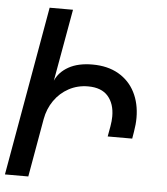

<svg xmlns="http://www.w3.org/2000/svg" viewBox="-62 -772 714 819"><g transform="rotate(5 295.0 -362.5)"><path d="M424 -286.5Q424 -340.5 395.8 -372.8Q367.5 -405 310.5 -405Q265.5 -405 228 -384.8Q190.5 -364.5 166 -329.2Q141.5 -294 133.5 -249.5L89.5 0H-10.5L117.5 -725H217.5L162.5 -416.5Q178.5 -454 219 -476.8Q259.5 -499.5 321 -499.5Q386 -499.5 432.5 -472.8Q479 -446 503.2 -398.5Q527.5 -351 527.5 -289Q527.5 -261.5 522 -229.5L517 -199.5H412L420 -244Q424 -267 424 -286.5Z"/></g></svg>

Font: JuliaMono MediumItalic
Style: Regular
Weight: 500
Italic angle: -9°
Monospace: yes
Designer: cormullion
Foundry: corm
Version: Version 0.049; ttfautohint (v1.8.4)